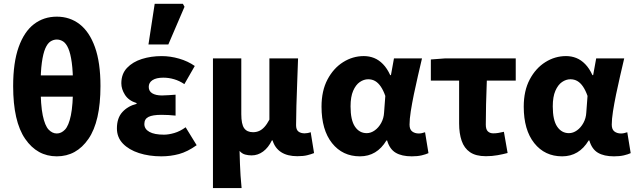

<svg xmlns="http://www.w3.org/2000/svg" viewBox="-20 -799 3296 996"><path d="M274.7 12Q172.9 12 110.6 -78.6Q48.2 -169.1 48.2 -352.5Q48.2 -474.4 76.7 -554.5Q105.2 -634.6 156 -673.6Q206.8 -712.6 274.7 -712.6Q342.6 -712.6 393.4 -673.2Q444.2 -633.8 472.7 -554.1Q501.2 -474.4 501.2 -352.5Q501.2 -169.1 438.9 -78.6Q376.6 12 274.7 12ZM274.7 -106.6Q298.1 -106.6 317.3 -126.8Q336.5 -147 347.6 -200.4Q358.8 -253.8 358.8 -352.5Q358.8 -427.2 352.3 -474.3Q345.9 -521.4 334.5 -547.6Q323.2 -573.8 307.6 -583.9Q292.1 -593.9 274.7 -593.9Q257.4 -593.9 241.8 -583.9Q226.3 -573.8 214.9 -547.6Q203.6 -521.4 197.1 -474.3Q190.6 -427.2 190.6 -352.5Q190.6 -253.8 201.8 -200.4Q213 -147 232.1 -126.8Q251.3 -106.6 274.7 -106.6ZM127.2 -297.6V-408H422.2V-297.6Z M816.8 12Q753.7 12 701.1 -4.9Q648.6 -21.9 617.5 -54.2Q586.5 -86.4 586.5 -133.1Q586.5 -187.1 615.2 -218.1Q643.8 -249.1 688.5 -260.2V-264.2Q647.4 -277.1 628.4 -306.9Q609.4 -336.7 609.4 -366.9Q609.4 -415.7 638.9 -446.8Q668.3 -477.9 715.9 -493Q763.5 -508 818.8 -508Q863.8 -508 909.3 -494.8Q954.8 -481.6 990.4 -456.7L936.4 -362.6Q911 -379.8 883.4 -387.9Q855.7 -396.1 827.1 -396.1Q791 -396.1 771.3 -383.4Q751.6 -370.7 751.6 -348.4Q751.6 -325.9 769.9 -314.9Q788.2 -303.8 820.4 -303.8Q836.5 -303.8 854.9 -305.3Q873.4 -306.8 890.8 -307.8V-199.3Q873 -201.3 853.8 -202.3Q834.7 -203.3 817.7 -203.3Q771.7 -203.3 750.2 -192.5Q728.8 -181.7 728.8 -155.8Q728.8 -129.6 754.8 -115Q780.8 -100.4 830.6 -100.4Q854.6 -100.4 884.2 -109Q913.8 -117.6 943 -138.8L1000.2 -45.8Q952.5 -11.8 908.6 0.1Q864.6 12 816.8 12ZM750.1 -568.2 782.5 -779.4H928.6L937.2 -763.9L853.2 -568.2Z M1084.7 176.7V-496.1H1231.7V-207Q1231.7 -154.6 1246.6 -133.9Q1261.4 -113.2 1292.6 -113.2Q1309.5 -113.2 1324 -119.5Q1338.5 -125.8 1351.6 -140.1Q1364.8 -154.5 1377.5 -178.5V-496.1H1526.2Q1524.3 -438.1 1521.8 -373.5Q1519.2 -308.8 1517.6 -250.1Q1515.9 -191.3 1515.9 -149.9Q1515.9 -126.2 1528 -116.8Q1540.2 -107.3 1560.4 -107.3Q1566.7 -107.3 1575.5 -108.8Q1584.3 -110.3 1591.7 -113.3L1609.2 -4.9Q1593.2 1.4 1573.5 6.3Q1553.7 11.3 1522.1 11.3Q1471 11.3 1438.6 -9.6Q1406.2 -30.6 1394 -70.6H1390.3Q1372.2 -33.1 1344.9 -13Q1317.7 7.1 1285.1 7.1Q1267.5 7.1 1251.5 2.7Q1235.5 -1.6 1222.7 -16.1Q1223.6 20.3 1224.8 51.4Q1226 82.6 1227.9 112.4Q1229.7 142.3 1233.3 176.7Z M1847.3 12Q1756.9 12 1702.4 -56.6Q1647.9 -125.1 1647.9 -245.6Q1647.9 -328.1 1678.9 -386.7Q1710 -445.3 1760 -476.7Q1809.9 -508.1 1867.4 -508.1Q1895.3 -508.1 1920.4 -498.2Q1945.5 -488.2 1966.8 -466.3Q1988.2 -444.4 2004.3 -409.2H2008L2023.7 -496.1H2169.1Q2159.1 -453.2 2147.9 -405Q2136.6 -356.8 2126.9 -309.3Q2117.2 -261.9 2110.8 -221.2Q2104.5 -180.5 2104.5 -152.4Q2104.5 -127.6 2118.2 -117.1Q2131.9 -106.6 2152.5 -106.6Q2159.9 -106.6 2168.1 -108.3Q2176.4 -110 2185 -113L2202.7 -4.6Q2189.2 1.7 2167.4 6.9Q2145.7 12 2115.9 12Q2064.2 12 2032.8 -6.6Q2001.3 -25.2 1988.2 -70.3H1984.6Q1935.1 12 1847.3 12ZM1882.3 -108.3Q1904.1 -108.3 1924.1 -122.7Q1944.2 -137 1957.5 -161.4Q1970.9 -185.8 1972.4 -215.2L1978.8 -301.3Q1968.6 -330.4 1955.4 -349.8Q1942.3 -369.1 1926.2 -378.5Q1910.2 -387.8 1890.1 -387.8Q1867.4 -387.8 1846.4 -373.4Q1825.5 -359 1812 -328Q1798.5 -296.9 1798.5 -247.2Q1798.5 -175.5 1821.5 -141.9Q1844.4 -108.3 1882.3 -108.3Z M2500.6 11.3Q2448.4 11.3 2418.1 -9.6Q2387.9 -30.4 2374.8 -68.7Q2361.7 -107 2361.7 -158.4V-380.8H2215V-490.5L2289.2 -496.1H2655.4V-380.8H2505.4Q2502.7 -316.9 2501.4 -256.7Q2500.1 -196.5 2500.1 -152.4Q2500.1 -127.4 2510.9 -117.4Q2521.7 -107.3 2538.8 -107.3Q2552.3 -107.3 2564.9 -109.4Q2577.6 -111.5 2594 -115.3L2613.2 -5.3Q2589.7 1 2561.3 6.1Q2532.9 11.3 2500.6 11.3Z M2896.3 12Q2805.9 12 2751.4 -56.6Q2696.9 -125.1 2696.9 -245.6Q2696.9 -328.1 2727.9 -386.7Q2759 -445.3 2809 -476.7Q2858.9 -508.1 2916.4 -508.1Q2944.3 -508.1 2969.4 -498.2Q2994.5 -488.2 3015.8 -466.3Q3037.2 -444.4 3053.3 -409.2H3057L3072.7 -496.1H3218.1Q3208.1 -453.2 3196.9 -405Q3185.6 -356.8 3175.9 -309.3Q3166.2 -261.9 3159.8 -221.2Q3153.5 -180.5 3153.5 -152.4Q3153.5 -127.6 3167.2 -117.1Q3180.9 -106.6 3201.5 -106.6Q3208.9 -106.6 3217.1 -108.3Q3225.4 -110 3234 -113L3251.7 -4.6Q3238.2 1.7 3216.4 6.9Q3194.7 12 3164.9 12Q3113.2 12 3081.8 -6.6Q3050.3 -25.2 3037.2 -70.3H3033.6Q2984.1 12 2896.3 12ZM2931.3 -108.3Q2953.1 -108.3 2973.1 -122.7Q2993.2 -137 3006.5 -161.4Q3019.9 -185.8 3021.4 -215.2L3027.8 -301.3Q3017.6 -330.4 3004.4 -349.8Q2991.3 -369.1 2975.2 -378.5Q2959.2 -387.8 2939.1 -387.8Q2916.4 -387.8 2895.4 -373.4Q2874.5 -359 2861 -328Q2847.5 -296.9 2847.5 -247.2Q2847.5 -175.5 2870.5 -141.9Q2893.4 -108.3 2931.3 -108.3Z"/></svg>

Font: Source Sans 3
Style: Regular
Weight: 200
Designer: Paul D. Hunt
Foundry: Adobe
Version: Version 3.046;hotconv 1.0.118;makeotfexe 2.5.65603